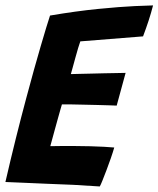

<svg xmlns="http://www.w3.org/2000/svg" viewBox="-25 -683 586 710"><path d="M344 6.5Q294.5 3 246 0.5Q197.5 -2 147 -3.5Q110 -5 71 -6.8Q32 -8.5 -5 -10Q14 -92.5 33.5 -170.8Q53 -249 71.5 -318Q102.5 -434 125.8 -513.2Q149 -592.5 160 -625.5Q257 -642 338.2 -650Q419.5 -658 473.5 -660.5Q527.5 -663 541 -663Q533.5 -634 524.5 -606.5Q515.5 -579 504 -548.5L272 -530Q269 -522 264 -505.5Q259 -489 253.8 -469.8Q248.5 -450.5 244 -434Q239.5 -417.5 237 -409Q248.5 -409.5 268.2 -409.8Q288 -410 312 -410.8Q336 -411.5 360.2 -412Q384.5 -412.5 405.2 -412.8Q426 -413 439.5 -413.5L406.5 -292.5Q400 -293 380 -293.5Q360 -294 333.5 -294.8Q307 -295.5 280.2 -296Q253.5 -296.5 233 -297Q212.5 -297.5 204 -297Q202.5 -291.5 198.2 -277.2Q194 -263 189 -244.5Q184 -226 178.5 -206.5Q173 -187 168.5 -170Q164 -153 161 -142.5Q169 -143 197.5 -143Q226 -143 254 -143Q281.5 -143 309 -142.2Q336.5 -141.5 359.8 -140.2Q383 -139 397.5 -137.5Q392.5 -120 384.8 -97.8Q377 -75.5 368.8 -53.8Q360.5 -32 354 -15.8Q347.5 0.5 344 6.5Z"/></svg>

Font: Grandstander Thin SemiBold
Style: Italic
Weight: 600
Italic angle: -15°
Version: Version 1.200